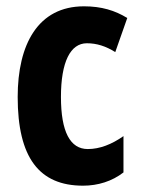

<svg xmlns="http://www.w3.org/2000/svg" viewBox="-20 -578 445 608"><path d="M243 10C290 10 335 -4 371 -32V-147C334 -121 296 -106 258 -106C202 -106 173 -161 173 -271C173 -382 203 -441 255 -441C286 -441 315 -432 345 -413L383 -521C344 -545 301 -558 246 -558C100 -558 36 -437 36 -271C36 -79 104 10 243 10Z"/></svg>

Font: Noto Sans Oriya ExtCond Bold
Style: Bold
Weight: 700
Width: 2
Designer: Amélie Bonet and Sol Matas
Foundry: Google LLC
Version: Version 2.006